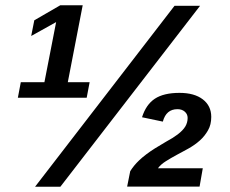

<svg xmlns="http://www.w3.org/2000/svg" viewBox="-20 -710 874 730"><path d="M320.8 -397.5 309.6 -338.4H47.9L59.1 -397.5H148.9L193.4 -626L98.6 -573.2L110.4 -632.8L209 -689.9H294.4L237.8 -397.5ZM740.7 -688 209.5 0H113.3L643.6 -688ZM463.4 -0.5 475.1 -59.1Q488.8 -81.1 508.8 -100.1Q521 -111.8 535.9 -123Q550.8 -134.3 569.3 -146Q587.9 -157.7 610.8 -170.9Q637.2 -185.1 655.3 -198.7Q675.8 -214.4 684.6 -229.2Q693.4 -244.1 693.4 -261.7Q693.4 -275.9 682.6 -285.4Q671.9 -294.9 654.8 -294.9Q633.3 -294.9 619.4 -283.2Q605.5 -271.5 599.1 -247.6L520 -264.2Q535.2 -312.5 568.8 -334.7Q602.5 -356.9 662.6 -356.9Q718.8 -356.9 751 -332.3Q783.2 -307.6 783.2 -265.6Q783.2 -235.8 771 -214.8Q758.8 -192.9 740 -176Q721.2 -159.2 697.8 -146Q686 -139.6 674.6 -133.3Q663.1 -127 651.9 -121.1Q629.4 -108.9 610.4 -96.9Q591.3 -85 580.6 -70.3H751L738.8 -0.5Z"/></svg>

Font: Arimo
Style: Italic
Weight: 400
Italic angle: -12°
Designer: Steve Matteson
Foundry: Monotype Imaging Inc.
Version: Version 1.33